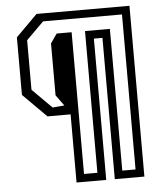

<svg xmlns="http://www.w3.org/2000/svg" viewBox="-56 -749 780 915"><g transform="rotate(-5 334.0 -291.5)"><path d="M273 117V-209H162.5L50 -321.5V-597L153 -700H597.5V117H456V-559H415V117ZM312 79.5H376V-598.5H495V79.5H558.5V-662H181L97.5 -579V-342L190.5 -249L247 -254L209.5 -305.5V-554L240.5 -598.5H312Z"/></g></svg>

Font: Tourney Condensed
Style: Regular
Weight: 400
Width: 3
Designer: Tyler Finck
Foundry: Etcetera Type Co
Version: Version 1.010; ttfautohint (v1.8.3)